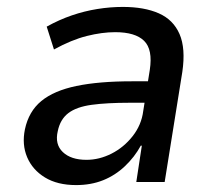

<svg xmlns="http://www.w3.org/2000/svg" viewBox="-20 -526 618 555"><path d="M200 9Q146 9 110 -13Q74 -35 58.5 -71.5Q43 -108 52 -152Q63 -204 99.5 -234Q136 -264 201 -277.5Q266 -291 361 -291H423L414 -229H355Q289 -229 245 -223Q201 -217 177.5 -199Q154 -181 147 -147Q138 -109 161.5 -86.5Q185 -64 230 -64Q267 -64 302.5 -82Q338 -100 363.5 -132.5Q389 -165 394 -205L413 -324Q422 -383 396.5 -408Q371 -433 313 -433Q275 -433 231 -422Q187 -411 136 -383L115 -449Q151 -469 187.5 -481.5Q224 -494 261.5 -500Q299 -506 335 -506Q397 -506 439 -487.5Q481 -469 499 -427.5Q517 -386 507 -318L456 0H374L390 -105H387Q369 -72 341 -45.5Q313 -19 278 -5Q243 9 200 9Z"/></svg>

Font: Nunito Sans 7pt SemiCondensed Medium
Style: Italic
Weight: 500
Width: 4
Italic angle: -9°
Designer: Vernon Adams
Foundry: Vernon Adams
Version: Version 3.101;gftools[0.9.27]